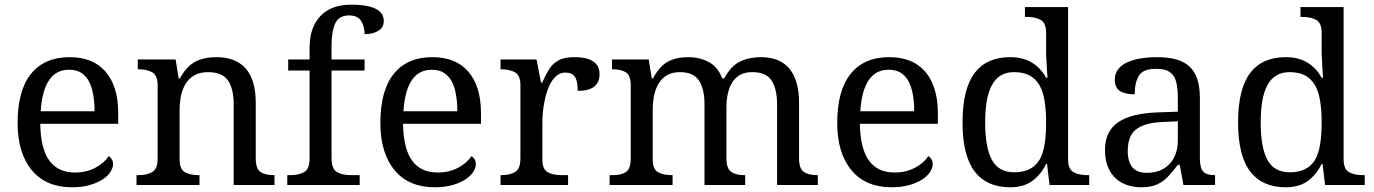

<svg xmlns="http://www.w3.org/2000/svg" viewBox="-20 -790 5866 820"><path d="M287.1 9.8Q177.2 9.8 116.7 -62Q86.9 -97.2 71 -148.2Q55.2 -199.2 55.2 -264.2Q55.2 -404.3 112.8 -475.1Q170.4 -545.9 276.9 -545.9Q376 -545.9 429.2 -485.8Q456.1 -456.1 470.5 -411.1Q484.9 -366.2 484.9 -307.1V-261.2H151.9Q153.8 -152.8 191.9 -102.5Q228.5 -53.2 300.8 -53.2Q348.1 -53.2 386.5 -73.2Q424.8 -93.3 443.8 -123Q450.7 -120.1 456.8 -110.8Q462.9 -101.6 462.9 -88.9Q462.9 -73.7 452.1 -56.4Q441.4 -39.1 419.4 -24.4Q397.5 -9.8 364.5 0Q331.5 9.8 287.1 9.8ZM274.9 -492.2Q219.2 -492.2 189.2 -447Q159.2 -401.9 153.8 -314.9H383.8Q383.8 -354.5 377.9 -387.2Q372.1 -419.9 359.4 -443.4Q346.7 -466.8 325.9 -479.5Q305.2 -492.2 274.9 -492.2Z M829.1 -42H832V0H563V-42H571.3Q608.9 -42 631.1 -55.7Q653.3 -69.3 653.3 -113.8V-425.8Q653.3 -467.8 630.4 -481Q607.4 -494.1 571.3 -494.1H568.4V-536.1H730L743.2 -455.1H748Q778.3 -508.8 815.4 -527.3Q852.5 -545.9 904.3 -545.9Q984.4 -545.9 1027.8 -499.5Q1072.3 -450.7 1072.3 -350.1V-113.8Q1072.3 -69.8 1092 -55.9Q1111.8 -42 1148.9 -42H1152.3V0H978V-345.2Q978 -410.6 953.6 -446.3Q929.2 -481.9 868.2 -481.9Q834 -481.9 810.8 -468.8Q787.6 -455.6 773.4 -433.1Q759.3 -410.6 753.2 -381.3Q747.1 -352.1 747.1 -319.8V-108.9Q747.1 -67.4 769.5 -54.7Q792 -42 829.1 -42Z M1478 -42H1516.1V0H1207V-42H1220.2Q1257.8 -42 1280 -55.7Q1302.2 -69.3 1302.2 -113.8V-488.8H1210.9V-536.1H1302.2V-585.9Q1302.2 -674.3 1349.6 -722.7Q1396 -770 1479 -770Q1518.1 -770 1544.9 -764.9Q1571.8 -759.8 1588.4 -750.5Q1619.1 -732.9 1619.1 -700.2Q1619.1 -672.4 1595.5 -658.2Q1571.8 -644 1537.1 -644Q1537.1 -676.8 1522.2 -700.4Q1507.3 -724.1 1471.2 -724.1Q1426.8 -724.1 1411.4 -689.5Q1396 -654.8 1396 -595.2V-536.1H1537.1V-488.8H1396V-113.8Q1396 -69.3 1418.5 -55.7Q1440.9 -42 1478 -42Z M1836.4 9.8Q1726.6 9.8 1666 -62Q1636.2 -97.2 1620.4 -148.2Q1604.5 -199.2 1604.5 -264.2Q1604.5 -404.3 1662.1 -475.1Q1719.7 -545.9 1826.2 -545.9Q1925.3 -545.9 1978.5 -485.8Q2005.4 -456.1 2019.8 -411.1Q2034.2 -366.2 2034.2 -307.1V-261.2H1701.2Q1703.1 -152.8 1741.2 -102.5Q1777.8 -53.2 1850.1 -53.2Q1897.5 -53.2 1935.8 -73.2Q1974.1 -93.3 1993.2 -123Q2000 -120.1 2006.1 -110.8Q2012.2 -101.6 2012.2 -88.9Q2012.2 -73.7 2001.5 -56.4Q1990.7 -39.1 1968.8 -24.4Q1946.8 -9.8 1913.8 0Q1880.9 9.8 1836.4 9.8ZM1824.2 -492.2Q1768.6 -492.2 1738.5 -447Q1708.5 -401.9 1703.1 -314.9H1933.1Q1933.1 -354.5 1927.2 -387.2Q1921.4 -419.9 1908.7 -443.4Q1896 -466.8 1875.2 -479.5Q1854.5 -492.2 1824.2 -492.2Z M2378.4 -42H2406.2V0H2117.7V-42H2120.6Q2158.2 -42 2180.4 -55.7Q2202.6 -69.3 2202.6 -113.8V-425.8Q2202.6 -467.8 2179.7 -481Q2156.7 -494.1 2120.6 -494.1H2117.7V-536.1H2271.5L2290.5 -437H2295.4Q2310.1 -470.2 2325.4 -494.6Q2340.8 -519 2365.7 -532.5Q2390.6 -545.9 2432.6 -545.9Q2540.5 -545.9 2540.5 -473.1Q2540.5 -401.9 2447.3 -401.9Q2447.3 -443.4 2435.5 -461.7Q2423.8 -480 2394.5 -480Q2376 -480 2361.3 -469.7Q2333 -449.2 2317.4 -401.9Q2309.6 -380.4 2305.2 -356Q2300.3 -332 2298.3 -308.6Q2296.4 -285.2 2296.4 -266.1V-108.9Q2296.4 -67.4 2318.8 -54.7Q2341.3 -42 2378.4 -42Z M2849.6 -42H2852.5V0H2583.5V-42H2596.7Q2634.3 -42 2654.1 -55.9Q2673.8 -69.8 2673.8 -113.8V-425.8Q2673.8 -467.8 2653.3 -481Q2632.8 -494.1 2596.7 -494.1H2593.8V-536.1H2750.5L2763.7 -455.1H2768.6Q2797.4 -508.3 2833.3 -527.1Q2869.1 -545.9 2919.4 -545.9Q2968.8 -545.9 3007.6 -524.9Q3046.4 -503.9 3064.5 -455.1H3072.8Q3101.6 -508.3 3140.4 -527.1Q3179.2 -545.9 3229.5 -545.9Q3307.6 -545.9 3349.1 -499.5Q3370.1 -475.6 3381.3 -438.5Q3392.6 -401.4 3392.6 -350.1V-113.8Q3392.6 -69.8 3412.8 -55.9Q3433.1 -42 3469.7 -42H3472.7V0H3298.8V-345.2Q3298.8 -409.7 3275.4 -445.8Q3252 -481.9 3193.8 -481.9Q3152.8 -481.9 3128.4 -461.9Q3104 -441.9 3093.3 -408.2Q3082.5 -374.5 3082.5 -333V-113.8Q3082.5 -69.8 3102.8 -55.9Q3123 -42 3159.7 -42H3162.6V0H2988.8V-345.2Q2988.8 -409.7 2965.3 -445.8Q2941.9 -481.9 2883.8 -481.9Q2851.1 -481.9 2828.9 -468.8Q2806.6 -455.6 2793 -433.1Q2779.3 -410.6 2773.4 -381.3Q2767.6 -352.1 2767.6 -319.8V-108.9Q2767.6 -67.4 2790 -54.7Q2812.5 -42 2849.6 -42Z M3787.6 9.8Q3677.7 9.8 3617.2 -62Q3587.4 -97.2 3571.5 -148.2Q3555.7 -199.2 3555.7 -264.2Q3555.7 -404.3 3613.3 -475.1Q3670.9 -545.9 3777.3 -545.9Q3876.5 -545.9 3929.7 -485.8Q3956.5 -456.1 3970.9 -411.1Q3985.4 -366.2 3985.4 -307.1V-261.2H3652.3Q3654.3 -152.8 3692.4 -102.5Q3729 -53.2 3801.3 -53.2Q3848.6 -53.2 3887 -73.2Q3925.3 -93.3 3944.3 -123Q3951.2 -120.1 3957.3 -110.8Q3963.4 -101.6 3963.4 -88.9Q3963.4 -73.7 3952.6 -56.4Q3941.9 -39.1 3919.9 -24.4Q3897.9 -9.8 3865 0Q3832 9.8 3787.6 9.8ZM3775.4 -492.2Q3719.7 -492.2 3689.7 -447Q3659.7 -401.9 3654.3 -314.9H3884.3Q3884.3 -354.5 3878.4 -387.2Q3872.6 -419.9 3859.9 -443.4Q3847.2 -466.8 3826.4 -479.5Q3805.7 -492.2 3775.4 -492.2Z M4357.4 -759.8H4541.5V-109.9Q4541.5 -67.9 4564.5 -54.9Q4587.4 -42 4623.5 -42H4631.8V0H4462.4L4451.7 -89.8H4447.8Q4424.8 -43 4387.9 -16.6Q4351.1 9.8 4294.4 9.8Q4194.3 9.8 4143.1 -57.1Q4090.8 -125 4090.8 -267.1Q4090.8 -410.6 4143.1 -479Q4194.3 -545.9 4294.4 -545.9Q4349.1 -545.9 4387.2 -522.5Q4425.3 -499 4447.8 -458H4453.6L4450.7 -503.9Q4450.2 -513.2 4449.7 -522.5Q4449.2 -531.7 4448.7 -541Q4448.2 -550.3 4448 -556.9Q4447.8 -563.5 4447.8 -567.9V-649.9Q4447.8 -691.9 4424.8 -704.8Q4401.9 -717.8 4365.7 -717.8H4357.4ZM4311.5 -54.2Q4387.2 -54.2 4418.9 -106.4Q4434.6 -132.8 4441.2 -172.9Q4447.8 -212.9 4447.8 -267.1Q4447.8 -319.3 4441.2 -359.6Q4434.6 -399.9 4418.9 -426.8Q4402.8 -454.1 4376.5 -468Q4350.1 -481.9 4310.5 -481.9Q4246.1 -481.9 4216.3 -426.3Q4201.2 -398.9 4194.3 -358.6Q4187.5 -318.4 4187.5 -266.1Q4187.5 -159.7 4216.3 -106.9Q4245.1 -54.2 4311.5 -54.2Z M4917.5 -496.1Q4862.3 -496.1 4844.2 -467Q4826.2 -438 4826.2 -387.2Q4784.7 -387.2 4762.9 -401.4Q4741.2 -415.5 4741.2 -450.2Q4741.2 -476.1 4755.4 -494.1Q4769.5 -512.2 4794.4 -523.9Q4818.8 -535.2 4851.6 -540.5Q4884.3 -545.9 4921.4 -545.9Q4967.3 -545.9 5001.5 -536.9Q5035.6 -527.8 5058.6 -507.3Q5104.5 -466.3 5104.5 -373V-113.8Q5104.5 -73.7 5118.2 -57.9Q5131.8 -42 5166.5 -42H5169.4V0H5034.2L5018.6 -85.9H5010.3Q4988.3 -56.6 4967.8 -35.2Q4947.3 -13.7 4920.9 -2Q4894.5 9.8 4854.5 9.8Q4821.3 9.8 4792.7 0Q4764.2 -9.8 4743.7 -29.3Q4722.7 -49.3 4710.9 -79.1Q4699.2 -108.9 4699.2 -149.9Q4699.2 -229.5 4755.9 -268.1Q4812.5 -306.6 4927.2 -310.1L5010.3 -313V-373Q5010.3 -411.1 5003.7 -438.7Q4997.1 -466.3 4977.3 -481.2Q4957.5 -496.1 4917.5 -496.1ZM4796.4 -145Q4796.4 -51.8 4877.4 -51.8Q4939 -51.8 4974.6 -89.6Q5010.3 -127.4 5010.3 -190.9V-272L4946.3 -269Q4864.3 -265.6 4829.1 -234.9Q4811.5 -219.7 4804 -197Q4796.4 -174.3 4796.4 -145Z M5534.2 -759.8H5718.3V-109.9Q5718.3 -67.9 5741.2 -54.9Q5764.2 -42 5800.3 -42H5808.6V0H5639.2L5628.4 -89.8H5624.5Q5601.6 -43 5564.7 -16.6Q5527.8 9.8 5471.2 9.8Q5371.1 9.8 5319.8 -57.1Q5267.6 -125 5267.6 -267.1Q5267.6 -410.6 5319.8 -479Q5371.1 -545.9 5471.2 -545.9Q5525.9 -545.9 5564 -522.5Q5602.1 -499 5624.5 -458H5630.4L5627.4 -503.9Q5627 -513.2 5626.5 -522.5Q5626 -531.7 5625.5 -541Q5625 -550.3 5624.8 -556.9Q5624.5 -563.5 5624.5 -567.9V-649.9Q5624.5 -691.9 5601.6 -704.8Q5578.6 -717.8 5542.5 -717.8H5534.2ZM5488.3 -54.2Q5564 -54.2 5595.7 -106.4Q5611.3 -132.8 5617.9 -172.9Q5624.5 -212.9 5624.5 -267.1Q5624.5 -319.3 5617.9 -359.6Q5611.3 -399.9 5595.7 -426.8Q5579.6 -454.1 5553.2 -468Q5526.9 -481.9 5487.3 -481.9Q5422.9 -481.9 5393.1 -426.3Q5377.9 -398.9 5371.1 -358.6Q5364.3 -318.4 5364.3 -266.1Q5364.3 -159.7 5393.1 -106.9Q5421.9 -54.2 5488.3 -54.2Z"/></svg>

Font: Koh Santepheap
Style: Regular
Weight: 400
Designer: Danh Hong
Version: Version 2.002; ttfautohint (v1.8.3)